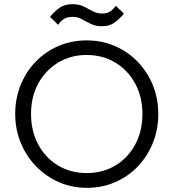

<svg xmlns="http://www.w3.org/2000/svg" viewBox="-20 -892 834 922"><path d="M398 10Q325 10 262.5 -17.5Q200 -45 153 -93.5Q106 -142 79.5 -206.5Q53 -271 53 -345Q53 -419 79 -483.5Q105 -548 151.5 -596Q198 -644 260.5 -671Q323 -698 396 -698Q469 -698 531.5 -671Q594 -644 641 -595.5Q688 -547 714 -483Q740 -419 740 -344Q740 -270 714 -205.5Q688 -141 641.5 -92.5Q595 -44 532.5 -17Q470 10 398 10ZM396 -61Q474 -61 534.5 -97.5Q595 -134 629.5 -198.5Q664 -263 664 -345Q664 -426 629.5 -490Q595 -554 534.5 -591Q474 -628 396 -628Q319 -628 258.5 -591Q198 -554 163.5 -490.5Q129 -427 129 -345Q129 -263 163.5 -198.5Q198 -134 258.5 -97.5Q319 -61 396 -61ZM471 -766Q439 -766 416.5 -777Q394 -788 374 -799.5Q354 -811 329 -811Q302 -811 287 -801Q272 -791 259 -773L220 -811Q242 -838 266.5 -855Q291 -872 328 -872Q360 -872 383 -860.5Q406 -849 426 -838Q446 -827 470 -827Q494 -827 508.5 -836.5Q523 -846 536 -864L575 -827Q553 -799 528.5 -782.5Q504 -766 471 -766Z"/></svg>

Font: Outfit Light
Style: Regular
Weight: 300
Designer: Rodrigo Fuenzalida
Foundry: fragTYPE
Version: Version 1.100; ttfautohint (v1.8.4.7-5d5b)